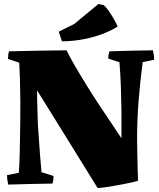

<svg xmlns="http://www.w3.org/2000/svg" viewBox="-20 -916 794 958"><path d="M467 22Q391 -100 316 -222Q241 -344 165 -465Q165 -422 166.5 -378.5Q168 -335 169 -295Q174 -216 179 -152.5Q184 -89 187 -57L247 -38Q247 -28 246 -19Q245 -10 242 0Q187 1 132 2Q77 3 21 5Q15 -19 15 -42L74 -54Q77 -91 78.5 -156.5Q80 -222 81 -296Q82 -355 81.5 -412.5Q81 -470 79.5 -520Q78 -570 76 -603L20 -622Q20 -632 21 -641Q22 -650 25 -660Q97 -662 168.5 -663Q240 -664 312 -665Q329 -630 355.5 -584.5Q382 -539 413 -489Q444 -439 476 -390.5Q508 -342 537 -299.5Q566 -257 586 -226V-364Q585 -424 583 -484.5Q581 -545 576 -605L520 -624Q520 -642 526 -660Q580 -662 634.5 -663Q689 -664 743 -665Q749 -641 749 -618L692 -606Q679 -507 671.5 -412.5Q664 -318 664 -222Q664 -196 665 -150.5Q666 -105 667 -65L669 -15Q667 -13 649 -8.5Q631 -4 605 1Q579 6 551 11Q523 16 500.5 19Q478 22 467 22ZM289 -710 273 -758 350 -796 471 -896 498 -890Q509 -881 522.5 -861.5Q536 -842 548 -821Q560 -800 567 -784L564 -782Q533 -762 488.5 -745.5Q444 -729 392.5 -719.5Q341 -710 289 -710Z"/></svg>

Font: Labrada Black
Style: Regular
Weight: 900
Designer: Mercedes Jáuregui
Foundry: Omnibus-Type Team
Version: Version 1.000; ttfautohint (v1.8.4.7-5d5b)